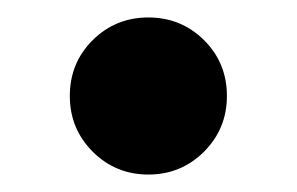

<svg xmlns="http://www.w3.org/2000/svg" viewBox="-20 -191 340 220"><path d="M150 9Q112.5 9 86.2 -17.2Q60 -43.5 60 -81Q60 -119 86.2 -145Q112.5 -171 150 -171Q187.5 -171 213.8 -145Q240 -119 240 -81Q240 -43.5 213.8 -17.2Q187.5 9 150 9Z"/></svg>

Font: Golos UI VF
Style: Regular
Weight: 400
Designer: A.Korolkova, Vitaly Kuzmin
Foundry: ParaType Ltd
Version: Version 2.000